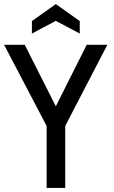

<svg xmlns="http://www.w3.org/2000/svg" viewBox="-21 -919 558 939"><path d="M504 -700 298 -303V0H207V-303L-1 -700H100L252 -399L403 -700ZM135 -816 252 -899 369 -816V-755L252 -817L135 -755Z"/></svg>

Font: Cabin Condensed
Style: Regular
Weight: 400
Width: 3
Designer: Pablo Impallari
Foundry: Pablo Impallari. http://www.impallari.com Igino Marini. http://www.ikern.com
Version: Version 2.200